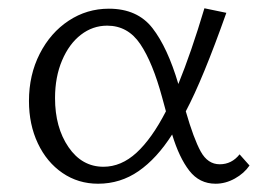

<svg xmlns="http://www.w3.org/2000/svg" viewBox="-20 -439 625 464"><path d="M583 -39Q570 -20 547.5 -7.5Q525 5 501 5Q462 5 437.5 -26.5Q413 -58 396 -114Q359 -56 315 -25.5Q271 5 217 5Q169 5 131 -21Q93 -47 71.5 -92.5Q50 -138 50 -195Q50 -258 76 -309Q102 -360 146 -389Q190 -418 243 -418Q312 -418 348.5 -371Q385 -324 411 -236Q442 -312 474 -419L527 -408Q470 -247 429 -170Q448 -104 465 -73Q482 -42 511 -42Q540 -42 559 -66ZM381 -170 372 -203Q349 -288 319 -332.5Q289 -377 239 -377Q204 -377 175.5 -355Q147 -333 130 -293Q113 -253 113 -202Q113 -131 145.5 -83.5Q178 -36 230 -36Q273 -36 310 -70Q347 -104 381 -170Z"/></svg>

Font: Isabella Sans
Style: Regular
Weight: 400
Designer: Original fonts by Christian Thalmann (Catharsis Fonts), Modifications by Cristiano Sobral
Version: Version 0.002;July 12, 2020;FontCreator 13.0.0.2655 64-bit; 